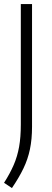

<svg xmlns="http://www.w3.org/2000/svg" viewBox="-26 -760 256 950"><path d="M33 170.5 -6 144.5Q23.5 98.5 41.8 56.2Q60 14 68.5 -33.5Q77 -81 77 -144.5V-740H132.5V-132.5Q132.5 -71 122.2 -21.8Q112 27.5 90 73.2Q68 119 33 170.5Z"/></svg>

Font: Encode Sans Condensed Light
Style: Regular
Weight: 300
Width: 3
Designer: Multiple Designers
Foundry: Impallari Type
Version: Version 3.000; ttfautohint (v1.8.3) -l 8 -r 50 -G 200 -x 14 